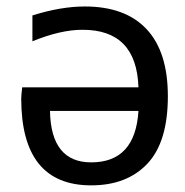

<svg xmlns="http://www.w3.org/2000/svg" viewBox="-20 -555 565 587"><path d="M403.3 -215.8H132.8Q135.7 -58.6 258.8 -58.6Q393.6 -58.6 403.3 -215.8ZM403.3 -288.1Q397.5 -464.8 231.4 -463.9Q165 -463.9 79.1 -428.7V-507.8Q166 -535.2 239.3 -535.2Q363.3 -535.2 428.2 -465.8Q493.2 -396.5 493.2 -260.7Q493.2 -121.1 430.7 -54.7Q368.2 11.7 258.8 11.7Q44.9 11.7 44.9 -253.9Q44.9 -262.7 47.9 -288.1Z"/></svg>

Font: irohakakuC Regular
Style: Regular
Weight: 400
Designer: [Source Han Sans]
Ryoko NISHIZUKA Ë•øÂ°öÊ∂ºÂ≠ê (kana & ideographs); Paul D. Hunt (Latin, Greek & Cyrillic); Wenlong ZHAN
Version: Version 1.001.20160904